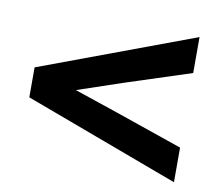

<svg xmlns="http://www.w3.org/2000/svg" viewBox="-57 -616 647 568"><g transform="rotate(10 266.5 -332.0)"><path d="M34 -287 499 -114V-218L299 -287L166 -332L299 -377L499 -442V-550L34 -377Z"/></g></svg>

Font: Falling Sky
Style: Med
Weight: 500
Designer: Paul D. Hunt
Foundry: Adobe Systems Incorporated
Version: Version 1.02